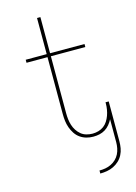

<svg xmlns="http://www.w3.org/2000/svg" viewBox="-140 -808 780 1104"><g transform="rotate(-15 250.0 -256.0)"><path d="M315 223V205Q333 205 350.5 202Q368 199 384.5 191Q401 183 414 170.5Q427 158 435 142Q443 126 446.5 108Q450 90 450 72V-64Q442 -48 430 -33.5Q418 -19 402.5 -9.5Q387 0 369 4Q351 8 332 8Q311 8 291 2.5Q271 -3 254 -15Q237 -27 225.5 -44.5Q214 -62 207 -81.5Q200 -101 197.5 -121.5Q195 -142 195 -163V-502H70V-520H195V-735H215V-520H420V-502H215V-163Q215 -145 217 -127Q219 -109 224.5 -91.5Q230 -74 240 -58.5Q250 -43 264 -31.5Q278 -20 296 -15Q314 -10 332 -10Q350 -10 367.5 -15Q385 -20 399 -30.5Q413 -41 422.5 -56Q432 -71 438 -87.5Q444 -104 447 -122Q450 -140 450 -157V-165H469V72Q469 93 465.5 113Q462 133 452.5 151.5Q443 170 428 184Q413 198 394.5 207Q376 216 355.5 219.5Q335 223 315 223Z"/></g></svg>

Font: Iosevka Thin
Style: Regular
Weight: 100
Monospace: yes
Designer: Belleve Invis
Foundry: Belleve Invis
Version: Version 32.5.0; ttfautohint (v1.8.4)